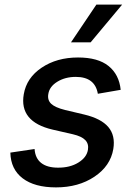

<svg xmlns="http://www.w3.org/2000/svg" viewBox="-20 -802 576 833"><path d="M503.6 -412.3 404.5 -395.2Q392 -468.4 308.9 -468.4Q262.8 -468.4 228.7 -447.4Q194.6 -426.5 189.6 -394.2Q185 -367.9 202.1 -351.7Q219.1 -335.6 262.1 -324.9L345.9 -305Q418.7 -287.6 449.9 -250.9Q481.2 -214.1 471.6 -155.5Q459.2 -82 389.9 -35.5Q320.7 11 223 11Q130 11 78.3 -28.4Q26.6 -67.8 24.9 -139.9L130 -155.5Q132.8 -115.4 158.7 -95Q184.7 -74.6 231.5 -74.6Q283.4 -74.2 319.8 -96.6Q356.2 -119 361.5 -152Q365.8 -177.6 350.1 -194.1Q334.5 -210.6 296.2 -219.5L208.1 -239.7Q62.5 -273.8 83.1 -393.1Q95.2 -464.5 160.9 -508.5Q226.6 -552.6 318.5 -552.6Q405.2 -552.6 451 -515.6Q496.8 -478.7 503.6 -412.3ZM288 -618.3 398.1 -782H509.9L373.2 -618.3Z"/></svg>

Font: Karasuma Gothic
Style: Medium Italic
Weight: 500
Italic angle: 9.39998°
Designer: Rasmus Andersson / Ryoko Nishizuka
Foundry: Genbu
Version: Version 1.00